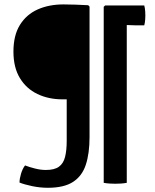

<svg xmlns="http://www.w3.org/2000/svg" viewBox="-20 -708 711 883"><path d="M286.8 -60.3Q286.8 -16.6 279.3 13.4Q271.9 43.5 251.2 58.6Q230.6 73.7 190.6 73.7Q167.4 73.7 141.3 67.1Q115.1 60.6 95.2 52.8Q83.7 67.5 76.6 91.2Q69.6 114.8 69.8 131.6Q91.4 140.3 127.7 148Q164.1 155.6 200.4 155.6Q274.6 155.6 316.2 128.4Q357.9 101.2 374.8 49.2Q391.8 -2.8 391.8 -77.5V-677.6L385.6 -684Q352.9 -685.5 327.9 -686.6Q303 -687.7 271.7 -687.7Q205.2 -687.7 153.3 -664.6Q101.4 -641.4 71.6 -593.4Q41.8 -545.3 41.8 -470.8Q41.8 -397.8 71.4 -349Q100.9 -300.3 152 -275.7Q203.1 -251.1 268 -251.1H286.8ZM457 -676.6 463.6 -683H563V132.8Q550.4 135.1 536.6 136.1Q522.7 137 510 137Q498.4 137 483.5 136.1Q468.6 135.1 457 132.8ZM510.9 -683H643.4Q646.6 -672.5 647.8 -654.9Q649.1 -637.2 647.8 -619.6Q646.6 -602 643.4 -591.5H603.5Q588.6 -591.5 573.7 -592.5Q558.9 -593.5 546.4 -593.5H510.9Z"/></svg>

Font: Signika SC
Style: Regular
Weight: 300
Designer: Anna Giedryś
Foundry: Anna Giedryś
Version: Version 2.000